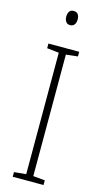

<svg xmlns="http://www.w3.org/2000/svg" viewBox="-138 -952 527 994"><g transform="rotate(15 125.5 -455.5)"><path d="M208 0H43V-25L107 -31V-682L43 -689V-714H208V-689L145 -682V-31L208 -25ZM126 -911Q143 -911 150 -900Q157 -889 157 -874Q157 -856 149 -845.5Q141 -835 126 -835Q111 -835 103.5 -846Q96 -857 96 -873Q96 -889 103 -900Q110 -911 126 -911Z"/></g></svg>

Font: Noto Sans Khmer UI Condensed ExtraLight
Style: Regular
Weight: 200
Width: 3
Designer: Danh Hong and the Monotype Design Team
Foundry: Monotype Imaging Inc.
Version: Version 2.002; ttfautohint (v1.8.4.7-5d5b)